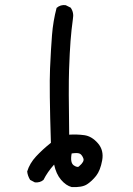

<svg xmlns="http://www.w3.org/2000/svg" viewBox="-20 -761 540 777"><path d="M270 -4Q247 -10 227 -33.5Q207 -57 199 -95Q172 -65 156 -33Q142 -21 121 -23L102 -33Q92 -49 90 -67Q100 -100 126 -128Q152 -156 186 -183Q179 -404 182.5 -483.5Q186 -563 190.5 -619.5Q195 -676 209 -729Q225 -743 246 -740L266 -730Q280 -710 275 -684Q269 -641 265.5 -595.5Q262 -550 259.5 -478.5Q257 -407 260 -216Q291 -218 321 -214Q351 -210 376 -181.5Q401 -153 393.5 -112Q386 -71 369 -49.5Q352 -28 332 -15Q312 -2 270 -4ZM301 -89Q322 -107 317.5 -119.5Q313 -132 305 -138Q297 -144 270 -140Q263 -102 279 -91.5Q295 -81 301 -89Z"/></svg>

Font: NaniFont Regular
Style: Regular
Weight: 400
Designer: Nanigashitei
Version: Version 1.036